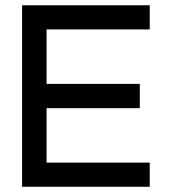

<svg xmlns="http://www.w3.org/2000/svg" viewBox="-20 -717 651 737"><path d="M64.9 0V-696.8H554.7V-604H158.7V-395H516.6V-301.8H158.7V-92.8H554.7V0Z"/></svg>

Font: Basically A Sans Serif Medium
Style: Regular
Weight: 500
Designer: Hyung-Suk Kim
Foundry: Mental Design
Version: 1.000